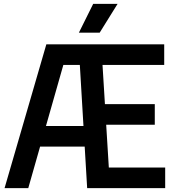

<svg xmlns="http://www.w3.org/2000/svg" viewBox="-20 -968 894 988"><path d="M3.5 0 218.5 -740H445.5V-634H306L125.5 0ZM123.5 -213.5 147.5 -319.5H448.5V-213.5ZM428.5 0 384.5 -740H825V-634H507.5L540 -106H830V0ZM484 -326V-432H776.5V-326ZM386 -800 459.5 -948H585L493 -800Z"/></svg>

Font: Encode Sans SC Condensed SemiBold
Style: Regular
Weight: 600
Width: 3
Designer: Multiple Designers
Foundry: Impallari Type
Version: Version 3.002